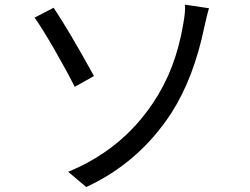

<svg xmlns="http://www.w3.org/2000/svg" viewBox="-20 -751 1040 799"><path d="M263.7 -36.1Q487.3 -127.9 617.2 -323.2Q710.9 -461.9 742.2 -649.4Q752 -701.2 750 -731.4L849.6 -716.8Q841.8 -690.4 830.1 -637.7Q786.1 -425.8 693.4 -281.2Q558.6 -74.2 338.9 27.3ZM124 -677.7 203.1 -718.8Q265.6 -626 371.1 -434.6L291 -389.6Q259.8 -452.1 208.5 -541.5Q157.2 -630.9 124 -677.7Z"/></svg>

Font: GenYoGothic TW TTF Regular
Style: Regular
Weight: 400
Version: Version 1.300